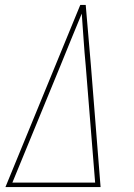

<svg xmlns="http://www.w3.org/2000/svg" viewBox="-20 -755 540 775"><path d="M2 0 304 -735H326L347 -490L386 0ZM30 -18H364L326 -490Q321 -542 317.5 -594.5Q314 -647 310 -700Q288 -647 266.5 -594.5Q245 -542 224 -490Z"/></svg>

Font: Iosevka Thin
Style: Italic
Weight: 100
Italic angle: -9°
Monospace: yes
Designer: Belleve Invis
Foundry: Belleve Invis
Version: Version 32.5.0; ttfautohint (v1.8.4)